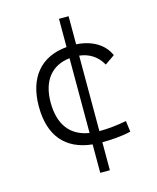

<svg xmlns="http://www.w3.org/2000/svg" viewBox="-124 -767 833 1016"><g transform="rotate(-15 293.0 -259.0)"><path d="M297.4 163.1H350.1V9.8C401.9 9.3 456.5 5.9 507.3 -6.3L499.5 -66.4C451.2 -57.1 400.9 -51.3 350.1 -51.3V-464.8C401.4 -459 445.3 -434.1 474.1 -382.8L527.8 -419.9C500.5 -483.4 436 -521.5 350.1 -526.9V-680.7H297.4V-525.9C153.8 -513.7 74.2 -417.5 74.2 -259.8C74.2 -99.6 151.9 -7.8 297.4 7.3ZM297.4 -55.2C194.3 -71.8 140.1 -143.1 140.1 -264.6C140.1 -382.8 197.8 -454.1 297.4 -464.8Z"/></g></svg>

Font: Cascadia Mono Light
Style: Regular
Weight: 300
Monospace: yes
Designer: Aaron Bell
Foundry: Saja Typeworks
Version: Version 2404.023